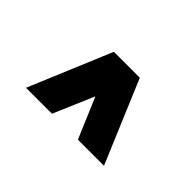

<svg xmlns="http://www.w3.org/2000/svg" viewBox="-108 -720 853 853"><g transform="rotate(-45 318.0 -294.0)"><path d="M124 -539 513 -376V-213L124 -49V-213L315 -294L124 -376Z"/></g></svg>

Font: Unageo
Style: ExtraBold
Weight: 800
Designer: Richard Sepsi
Foundry: Richard Sepsi
Version: Version 2.000